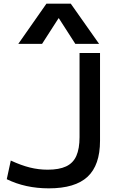

<svg xmlns="http://www.w3.org/2000/svg" viewBox="-20 -1020 644 1050"><path d="M247 10Q183 10 125.5 -2.5Q68 -15 17 -40L39 -142Q95 -116 143 -104Q191 -92 241 -92Q303 -92 341.5 -110Q380 -128 397.5 -167.5Q415 -207 415 -270V-730H527V-250Q527 -117 459 -53.5Q391 10 247 10ZM80 -780 234 -1000H367L522 -780H392L302 -920H300L210 -780Z"/></svg>

Font: M PLUS 1 Medium
Style: Regular
Weight: 500
Designer: Coji Morishita
Foundry: UNDERFOREST DESIGN
Version: Version 1.001